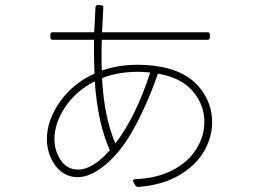

<svg xmlns="http://www.w3.org/2000/svg" viewBox="-20 -691 1040 762"><path d="M180 -542V-554Q180 -563 189 -563H354L359 -662Q359 -671 369 -671L382 -670Q386 -670 388.5 -667.5Q391 -665 390 -661L385 -563H804Q813 -563 813 -554V-542Q813 -533 804 -533H384Q383 -513 383 -472Q383 -431 384 -411Q450 -434 527 -434Q587 -434 645 -420Q730 -398 776 -338.5Q822 -279 822 -206Q822 -145 788.5 -88.5Q755 -32 688.5 6Q622 44 528 51Q522 51 517 45L509 31L508 27Q508 22 516 20Q603 17 665.5 -16Q728 -49 759.5 -100Q791 -151 791 -207Q791 -271 750.5 -322.5Q710 -374 634 -393L607 -399Q560 -265 502 -164.5Q444 -64 367 -14Q326 12 288 12Q251 12 223 -10Q195 -32 180.5 -67Q166 -102 166 -138Q166 -213 217.5 -286.5Q269 -360 355 -399Q353 -463 353 -496V-533H189Q180 -533 180 -542ZM356 -368Q281 -330 238.5 -266Q196 -202 196 -139Q196 -93 221 -55.5Q246 -18 290 -18Q348 -18 416 -95Q368 -200 356 -368ZM576 -403Q552 -406 527 -406Q448 -406 385 -381Q393 -225 438 -122Q519 -227 576 -403Z"/></svg>

Font: LINE Seed JP_TTF Thin
Style: Regular
Weight: 250
Designer: LY Corporation & Fontrix & Fontworks
Version: Version 1.008